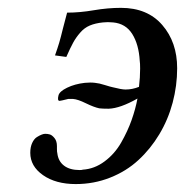

<svg xmlns="http://www.w3.org/2000/svg" viewBox="-20 -459 471 489"><path d="M125 -80.1Q125 -71.8 126 -68.8Q128.4 -48.3 143.1 -37.1Q157.7 -25.9 183.1 -25.9Q189 -25.9 190.9 -26.9Q220.7 -28.8 246.3 -47.9Q272 -66.9 288.6 -95.9Q305.2 -125 315.2 -153.3Q325.2 -181.6 330.1 -208Q286.1 -183.1 256.8 -182.1Q240.7 -182.1 232.9 -183.1Q219.2 -186 198.7 -196Q178.2 -206.1 166 -207H153.8Q134.3 -202.1 131.8 -202.1Q125.5 -202.1 128.9 -215.8Q131.3 -226.1 150.9 -235.6Q170.4 -245.1 195.8 -248Q210.4 -249.5 222.2 -248Q232.4 -247.1 247.1 -242.4Q261.7 -237.8 267.1 -236.8Q289.6 -231 299.8 -231Q316.9 -231 334 -237.8Q336.9 -261.7 336.9 -284.2Q336.9 -298.3 335.9 -304.2Q333.5 -345.7 316.9 -372.3Q300.3 -398.9 268.1 -401.9Q254.4 -403.3 242.2 -401.9Q222.7 -399.9 208.7 -394Q194.8 -388.2 184.1 -375.7Q173.3 -363.3 166.3 -350.3Q159.2 -337.4 148.9 -314L120.1 -317.9Q127 -337.4 130.9 -350.6Q134.8 -363.8 140.1 -385.7Q145.5 -407.7 150.9 -426.8Q183.1 -426.8 218.8 -432.9Q254.4 -439 288.1 -439Q355.5 -439 393.3 -395.3Q431.2 -351.6 431.2 -285.2Q431.2 -240.7 419.7 -197.5Q408.2 -154.3 385.7 -116.9Q363.3 -79.6 332.5 -51.3Q301.8 -22.9 260.5 -6.6Q219.2 9.8 172.9 9.8Q122.1 9.8 89.6 -12.9Q57.1 -35.6 57.1 -69.8Q57.1 -84.5 62 -95Q66.9 -105.5 74 -109.9Q81.1 -114.3 86.2 -116.2Q91.3 -118.2 95.2 -118.2Q101.6 -118.2 107.2 -116.5Q112.8 -114.7 118.9 -107.2Q125 -99.6 125 -86.9Z"/></svg>

Font: Common Serif Medium
Style: Italic
Weight: 500
Italic angle: -12°
Designer: Philipp H. Poll, Khaled Hosny
Foundry: Stefan Peev, Context Ltd.
Version: Version 1.026